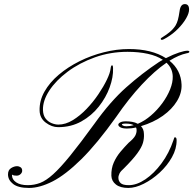

<svg xmlns="http://www.w3.org/2000/svg" viewBox="-20 -926 954 947"><path d="M123 1Q69.8 1 44.7 -18.6Q19.5 -38.1 19.5 -65.9Q19.5 -87.4 34.7 -96.9Q49.8 -106.4 64.9 -106.4Q73.2 -106.4 81.3 -101.1Q89.4 -95.7 89.4 -84Q89.4 -74.7 81.3 -67.1Q73.2 -59.6 62.5 -59.6Q56.2 -59.6 50 -60.5Q43.9 -61.5 39.1 -64.9V-62Q39.1 -40.5 59.8 -26.6Q80.6 -12.7 116.7 -12.7Q148.9 -12.7 178.2 -23.9Q207.5 -35.2 242.4 -66.7Q277.3 -98.1 326.2 -158.2Q375 -218.3 446.3 -316.4Q524.4 -425.8 603 -495.6Q681.6 -565.4 764.2 -620.1Q769 -623 773.7 -625.7Q778.3 -628.4 783.2 -630.9Q753.4 -650.9 708.7 -660.6Q664.1 -670.4 608.9 -670.4Q523.9 -670.4 447.8 -643.1Q371.6 -615.7 313.5 -572.3Q255.4 -528.8 222.9 -478.8Q190.4 -428.7 191.9 -382.8Q192.9 -356.4 205.3 -340.8Q217.8 -325.2 235.1 -318.4Q252.4 -311.5 268.1 -311.5Q303.2 -311.5 338.9 -333.3Q374.5 -355 407 -388.9Q439.5 -422.9 465.3 -461.2Q491.2 -499.5 507.3 -533.2Q523.4 -566.9 525.4 -587.4Q527.3 -604 532.7 -604Q537.6 -604 537.6 -588.4Q539.1 -545.4 521 -495.4Q502.9 -445.3 467.5 -400.4Q432.1 -355.5 381.3 -327.1Q330.6 -298.8 267.1 -298.8Q235.4 -298.8 205.8 -321Q176.3 -343.3 175.3 -380.4Q173.8 -428.7 199.2 -473.9Q224.6 -519 269.5 -557.1Q314.5 -595.2 371.8 -623.8Q429.2 -652.3 492.2 -668.2Q555.2 -684.1 616.2 -684.1Q728.5 -684.1 798.3 -639.2Q835.9 -658.2 863.3 -667Q890.6 -675.8 904.3 -675.8Q913.6 -675.8 914.1 -670.9Q914.1 -665 900.4 -663.1Q862.8 -655.3 815.9 -626.5Q872.6 -580.6 875.5 -508.8Q877.4 -467.8 853 -427.5Q828.6 -387.2 783 -354.7Q737.3 -322.3 675.3 -303.7Q689.5 -289.1 689.9 -265.6Q691.4 -243.7 685.1 -221.4Q678.7 -199.2 657.2 -169.7Q635.7 -140.1 591.8 -96.2Q575.2 -82 569.3 -70.1Q563.5 -58.1 564 -48.3Q564 -33.7 574.7 -23.2Q585.4 -12.7 615.2 -12.7Q654.3 -12.7 697 -41.5Q739.7 -70.3 776.9 -120.6Q814 -170.9 835.4 -234.4Q839.4 -249 842.3 -249Q851.1 -249 851.1 -234.9Q851.6 -192.4 828.1 -150.6Q804.7 -108.9 767.6 -74.7Q730.5 -40.5 689.2 -19.8Q647.9 1 612.8 1Q573.2 1 551.8 -15.9Q530.3 -32.7 529.3 -59.1Q528.3 -95.2 541 -124Q553.7 -152.8 573.7 -176.8Q593.8 -200.7 613.8 -221.2Q639.6 -242.7 647 -256.8Q654.3 -271 653.8 -284.7Q653.8 -291.5 650.9 -297.4Q638.7 -294.4 627.4 -293.2Q616.2 -292 606.4 -292Q585.4 -292 574.7 -297.6Q564 -303.2 563.5 -310.5Q563 -316.4 572.5 -322Q582 -327.6 600.6 -327.6Q616.7 -327.6 632.1 -325Q647.5 -322.3 659.7 -315.4Q693.4 -329.6 724.6 -356.4Q755.9 -383.3 780.5 -417Q805.2 -450.7 819.1 -485.4Q833 -520 832 -549.8Q830.6 -588.9 801.3 -616.7Q743.2 -577.1 679.2 -508.5Q615.2 -439.9 553.2 -349.6Q458.5 -216.8 380.6 -140.1Q302.7 -63.5 239.3 -31.2Q175.8 1 123 1ZM604 -303.2Q621.1 -303.2 639.6 -308.6Q626 -316.4 600.6 -316.4Q581.1 -316.4 581.1 -311.5Q581.1 -309.6 586.9 -306.4Q592.8 -303.2 604 -303.2ZM778.8 -729.5Q772.9 -729.5 772.9 -734.4Q772.9 -737.3 775.9 -739Q778.8 -740.7 785.2 -745.1Q799.3 -753.4 816.9 -767.8Q834.5 -782.2 846.2 -800.8Q853 -812.5 857.4 -828.1Q861.8 -843.8 865.7 -871.1Q870.1 -905.8 891.6 -905.8Q912.6 -905.8 912.6 -878.9Q912.6 -860.8 898.2 -835.7Q883.8 -810.5 859.1 -785.2Q834.5 -759.8 802.7 -740.7Q784.7 -729.5 778.8 -729.5Z"/></svg>

Font: Pinyon Script
Style: Regular
Weight: 400
Designer: Nicole Fally, Eben Sorkin
Foundry: Sorkin Type Co.
Version: Version 1.008; ttfautohint (v1.8.4.7-5d5b)